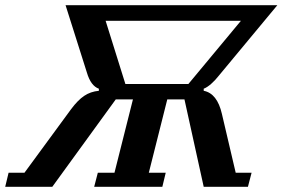

<svg xmlns="http://www.w3.org/2000/svg" viewBox="-66 -718 1086 738"><path d="M-33 -54H28L207 -298Q233 -333 257.5 -349.5Q282 -366 314 -369V-377Q283 -388 268 -439L186 -698H1000L775 -427Q761 -409 745.5 -395.5Q730 -382 717 -377V-369Q769 -359 787 -280L840 -54H901L887 0H717L643 -336H577L506 -54H571L558 0H296L310 -54H374L445 -336H379L135 0H-46ZM658 -395 860 -638H340L416 -395Z"/></svg>

Font: IBM Plex Serif SmBld
Style: Italic
Weight: 600
Italic angle: -14°
Designer: Mike Abbink, Paul van der Laan, Pieter van Rosmalen
Foundry: Bold Monday
Version: Version 3.001